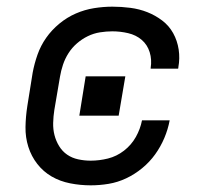

<svg xmlns="http://www.w3.org/2000/svg" viewBox="-20 -548 640 576"><path d="M252 8Q221 8 190.5 2Q160 -4 135 -18.5Q110 -33 92 -56Q74 -79 65 -107.5Q56 -136 56.5 -167Q57 -198 62 -230L78 -330Q83 -357 92.5 -384Q102 -411 118.5 -434.5Q135 -458 158 -477Q181 -496 207.5 -507.5Q234 -519 262 -523.5Q290 -528 317 -528Q344 -528 371 -524.5Q398 -521 422 -511.5Q446 -502 466.5 -486.5Q487 -471 499.5 -448.5Q512 -426 516 -399.5Q520 -373 515 -346Q515 -345 515 -344Q515 -343 514 -342H432Q432 -343 432 -343.5Q432 -344 432 -344Q436 -369 429 -391.5Q422 -414 405 -428.5Q388 -443 364.5 -448.5Q341 -454 317 -454Q299 -454 280 -451Q261 -448 243.5 -439.5Q226 -431 211 -418Q196 -405 185.5 -388.5Q175 -372 169 -354Q163 -336 160 -318L143 -218Q140 -199 139.5 -179.5Q139 -160 143.5 -142.5Q148 -125 157.5 -109.5Q167 -94 181.5 -84Q196 -74 214.5 -70Q233 -66 252 -66Q278 -66 304 -72.5Q330 -79 352 -96Q374 -113 387.5 -137Q401 -161 406 -187H489Q484 -160 473 -134Q462 -108 445.5 -85Q429 -62 406.5 -43.5Q384 -25 358.5 -13Q333 -1 306 3.5Q279 8 252 8ZM218 -201 237 -319H356L336 -201Z"/></svg>

Font: Iosevka SS04 Extended Oblique
Style: Regular
Weight: 400
Width: 7
Italic angle: -9°
Monospace: yes
Designer: Belleve Invis
Foundry: Belleve Invis
Version: Version 19.0.0; ttfautohint (v1.8.4)